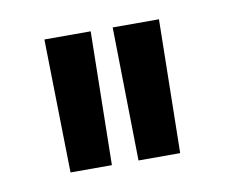

<svg xmlns="http://www.w3.org/2000/svg" viewBox="-40 -782 378 319"><g transform="rotate(-10 148.5 -622.5)"><path d="M56.2 -509.8 51.8 -734.9H129.9L126 -509.8ZM167 -734.9H245.1L241.2 -509.8H170.9Z"/></g></svg>

Font: TASA Explorer
Style: Regular
Weight: 400
Designer: Weizhong Zhang
Foundry: Local Remote
Version: Version 1.000;Glyphs 3.1.2 (3151)